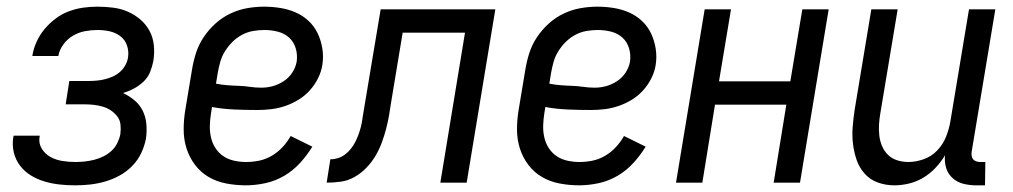

<svg xmlns="http://www.w3.org/2000/svg" viewBox="-20 -548 3040 576"><path d="M206 8Q182 8 159 5.5Q136 3 114 -3.5Q92 -10 73 -21.5Q54 -33 40.5 -50.5Q27 -68 21.5 -90.5Q16 -113 20 -137L21 -141H99V-139Q95 -119 105 -102.5Q115 -86 131.5 -77Q148 -68 167.5 -65Q187 -62 206 -62Q220 -62 234 -63.5Q248 -65 262 -68.5Q276 -72 289.5 -78.5Q303 -85 314 -95Q325 -105 331.5 -118Q338 -131 341 -145Q343 -160 341.5 -174Q340 -188 332 -198.5Q324 -209 313 -216.5Q302 -224 288.5 -228Q275 -232 261 -233.5Q247 -235 233 -235H177L188 -305H244Q256 -305 268.5 -306Q281 -307 293.5 -310Q306 -313 317.5 -318Q329 -323 339 -331.5Q349 -340 355.5 -351.5Q362 -363 364 -375Q367 -394 361 -411.5Q355 -429 341 -439.5Q327 -450 309.5 -454Q292 -458 273 -458Q254 -458 235 -454.5Q216 -451 199 -441Q182 -431 170 -414.5Q158 -398 155 -380H77Q80 -401 89.5 -422Q99 -443 113.5 -460.5Q128 -478 146.5 -492Q165 -506 186.5 -514Q208 -522 229.5 -525Q251 -528 272 -528Q296 -528 319.5 -525Q343 -522 363.5 -513Q384 -504 401 -489.5Q418 -475 428.5 -455.5Q439 -436 441.5 -412.5Q444 -389 440 -365Q437 -349 430.5 -332.5Q424 -316 411 -303.5Q398 -291 382 -282.5Q366 -274 349 -269Q368 -260 383.5 -247Q399 -234 408 -216Q417 -198 419 -176.5Q421 -155 418 -133Q414 -111 404 -89.5Q394 -68 377 -50.5Q360 -33 339 -21.5Q318 -10 295.5 -3.5Q273 3 250.5 5.5Q228 8 206 8Z M718 8Q688 8 659 2.5Q630 -3 606 -17Q582 -31 565 -53.5Q548 -76 539.5 -103Q531 -130 531 -159.5Q531 -189 536 -219L556 -339Q560 -364 568 -389Q576 -414 591 -436.5Q606 -459 626.5 -477.5Q647 -496 671.5 -507.5Q696 -519 721.5 -523.5Q747 -528 772 -528Q797 -528 821.5 -524Q846 -520 867.5 -510.5Q889 -501 906 -485Q923 -469 933 -448Q943 -427 947 -402.5Q951 -378 947 -353Q944 -333 934 -313Q924 -293 909 -276.5Q894 -260 875 -248.5Q856 -237 835.5 -230Q815 -223 794 -220.5Q773 -218 752 -218Q718 -218 683 -219.5Q648 -221 616 -227L613 -208Q610 -189 609.5 -171Q609 -153 613 -135.5Q617 -118 626.5 -103.5Q636 -89 650 -79.5Q664 -70 682 -66Q700 -62 718 -62Q738 -62 757.5 -66Q777 -70 795 -80.5Q813 -91 827.5 -106.5Q842 -122 852 -140L917 -108Q901 -82 880 -59Q859 -36 832.5 -20.5Q806 -5 776 1.5Q746 8 718 8ZM764 -285Q781 -285 798 -289.5Q815 -294 831 -304.5Q847 -315 857 -330.5Q867 -346 870 -363Q873 -384 867 -403.5Q861 -423 847 -435.5Q833 -448 813.5 -453Q794 -458 773 -458Q756 -458 739 -455Q722 -452 706 -443.5Q690 -435 677 -422Q664 -409 654.5 -393.5Q645 -378 640.5 -361.5Q636 -345 633 -328L628 -297Q643 -294 660.5 -292.5Q678 -291 695.5 -290.5Q713 -290 729.5 -287.5Q746 -285 764 -285Z M960 0 971 -70Q982 -70 993.5 -73.5Q1005 -77 1015 -84.5Q1025 -92 1032.5 -101.5Q1040 -111 1045.5 -121.5Q1051 -132 1055 -143Q1059 -154 1062 -165Q1065 -176 1066.5 -187Q1068 -198 1070 -209L1122 -520H1466L1380 0H1301L1375 -450H1188L1154 -245Q1151 -225 1147.5 -204Q1144 -183 1138.5 -162Q1133 -141 1125.5 -120.5Q1118 -100 1106.5 -80.5Q1095 -61 1079 -44.5Q1063 -28 1043.5 -17Q1024 -6 1002.5 -3Q981 0 960 0Z M1718 8Q1688 8 1659 2.5Q1630 -3 1606 -17Q1582 -31 1565 -53.5Q1548 -76 1539.5 -103Q1531 -130 1531 -159.5Q1531 -189 1536 -219L1556 -339Q1560 -364 1568 -389Q1576 -414 1591 -436.5Q1606 -459 1626.5 -477.5Q1647 -496 1671.5 -507.5Q1696 -519 1721.5 -523.5Q1747 -528 1772 -528Q1797 -528 1821.5 -524Q1846 -520 1867.5 -510.5Q1889 -501 1906 -485Q1923 -469 1933 -448Q1943 -427 1947 -402.5Q1951 -378 1947 -353Q1944 -333 1934 -313Q1924 -293 1909 -276.5Q1894 -260 1875 -248.5Q1856 -237 1835.5 -230Q1815 -223 1794 -220.5Q1773 -218 1752 -218Q1718 -218 1683 -219.5Q1648 -221 1616 -227L1613 -208Q1610 -189 1609.5 -171Q1609 -153 1613 -135.5Q1617 -118 1626.5 -103.5Q1636 -89 1650 -79.5Q1664 -70 1682 -66Q1700 -62 1718 -62Q1738 -62 1757.5 -66Q1777 -70 1795 -80.5Q1813 -91 1827.5 -106.5Q1842 -122 1852 -140L1917 -108Q1901 -82 1880 -59Q1859 -36 1832.5 -20.5Q1806 -5 1776 1.5Q1746 8 1718 8ZM1764 -285Q1781 -285 1798 -289.5Q1815 -294 1831 -304.5Q1847 -315 1857 -330.5Q1867 -346 1870 -363Q1873 -384 1867 -403.5Q1861 -423 1847 -435.5Q1833 -448 1813.5 -453Q1794 -458 1773 -458Q1756 -458 1739 -455Q1722 -452 1706 -443.5Q1690 -435 1677 -422Q1664 -409 1654.5 -393.5Q1645 -378 1640.5 -361.5Q1636 -345 1633 -328L1628 -297Q1643 -294 1660.5 -292.5Q1678 -291 1695.5 -290.5Q1713 -290 1729.5 -287.5Q1746 -285 1764 -285Z M2008 0 2094 -520H2173L2137 -304H2351L2387 -520H2466L2380 0H2301L2339 -234H2125L2087 0Z M2663 8Q2637 8 2613.5 -0.5Q2590 -9 2574 -27Q2558 -45 2550 -68Q2542 -91 2539 -116Q2536 -141 2538 -167Q2540 -193 2544 -219L2594 -520H2673L2621 -208Q2618 -191 2617 -174Q2616 -157 2618 -140.5Q2620 -124 2626.5 -109Q2633 -94 2644.5 -83Q2656 -72 2672 -67Q2688 -62 2705 -62Q2728 -62 2751.5 -70.5Q2775 -79 2792 -97Q2809 -115 2818 -137.5Q2827 -160 2831 -183L2887 -520H2966L2895 -93Q2894 -86 2895 -80Q2896 -74 2899.5 -70Q2903 -66 2908.5 -64Q2914 -62 2921 -62H2936L2935 8H2909Q2889 8 2870.5 3.5Q2852 -1 2838 -13.5Q2824 -26 2818.5 -44Q2813 -62 2815 -82Q2803 -62 2786.5 -44.5Q2770 -27 2750 -15Q2730 -3 2707.5 2.5Q2685 8 2663 8Z"/></svg>

Font: Iosevka Curly
Style: Italic
Weight: 400
Italic angle: -9°
Monospace: yes
Designer: Belleve Invis
Foundry: Belleve Invis
Version: Version 22.1.2; ttfautohint (v1.8.4)